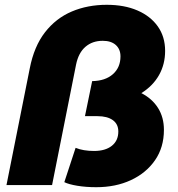

<svg xmlns="http://www.w3.org/2000/svg" viewBox="-20 -771 743 800"><path d="M381 9Q338 9 302 3Q266 -3 248 -12L295 -155Q327 -142 372 -142Q419 -142 446 -163.5Q473 -185 473 -223Q473 -254 450 -270.5Q427 -287 386 -287H334L364 -433Q419 -434 450.5 -462Q482 -490 482 -536Q482 -566 462.5 -583.5Q443 -601 408 -601Q365 -601 336 -576Q307 -551 297 -502L197 0H7L104 -486Q122 -578 167.5 -636.5Q213 -695 279 -723Q345 -751 425 -751Q498 -751 552.5 -727.5Q607 -704 637.5 -661Q668 -618 668 -559Q668 -503 642.5 -458Q617 -413 569 -383Q614 -360 638.5 -321Q663 -282 663 -230Q663 -157 626 -103.5Q589 -50 525.5 -20.5Q462 9 381 9Z"/></svg>

Font: Montserrat ExtraBold
Style: Italic
Weight: 800
Italic angle: -11.3°
Designer: Julieta Ulanovsky
Foundry: Julieta Ulanovsky
Version: Version 9.000; ttfautohint (v1.8.4.7-5d5b)